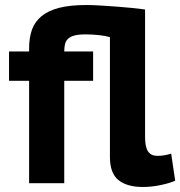

<svg xmlns="http://www.w3.org/2000/svg" viewBox="-20 -730 718 765"><path d="M418 -582Q402 -587 374.5 -590Q347 -593 321 -593Q293 -593 276.5 -588.5Q260 -584 251 -575.5Q242 -567 239 -554Q236 -541 236 -525H351V-408H236V0H96V-408H16V-525H96V-538Q96 -580 107.5 -612Q119 -644 146 -666Q173 -688 216.5 -699Q260 -710 324 -710Q349 -710 381.5 -708Q414 -706 447 -703.5Q480 -701 509.5 -698Q539 -695 558 -692V-184Q558 -144 570 -126.5Q582 -109 607 -109Q619 -109 633 -111Q647 -113 662 -118L678 -10Q659 -1 622 7Q585 15 549 15Q486 15 452 -12.5Q418 -40 418 -104Z"/></svg>

Font: PT Sans Caption
Style: Bold
Weight: 700
Designer: A.Korolkova, O.Umpeleva, V.Yefimov
Foundry: ParaType Ltd
Version: Version 2.003W OFL